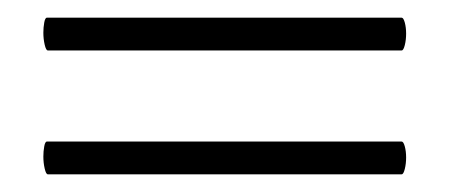

<svg xmlns="http://www.w3.org/2000/svg" viewBox="-20 -298 508 217"><path d="M29 -261Q29 -267 30 -272.5Q31 -278 33 -278H434Q436 -278 437.5 -272.5Q439 -267 439 -260Q439 -253 437.5 -247Q436 -241 434 -241H34Q32 -241 30.5 -247.5Q29 -254 29 -261ZM29 -121Q29 -127 30 -132.5Q31 -138 33 -138H434Q436 -138 437.5 -132.5Q439 -127 439 -120Q439 -113 437.5 -107Q436 -101 434 -101H34Q32 -101 30.5 -107.5Q29 -114 29 -121Z"/></svg>

Font: Cormorant Garamond Light
Style: Regular
Weight: 300
Designer: Christian Thalmann (Catharsis Fonts)
Version: Version 3.000